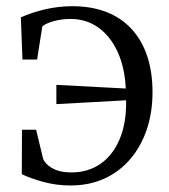

<svg xmlns="http://www.w3.org/2000/svg" viewBox="-20 -572 531 603"><path d="M201 10.5Q157.5 10.5 116.8 -0.5Q76 -11.5 48.5 -25L49 -164.5H93.5L115 -75Q117 -67 127 -56.5Q137 -46 156 -38.2Q175 -30.5 204.5 -30.5Q257 -30.5 296 -57.8Q335 -85 356.2 -136Q377.5 -187 376 -257L157 -245V-305.5L375 -294Q372 -359 349.8 -408.2Q327.5 -457.5 289.5 -485Q251.5 -512.5 201 -512.5Q174 -512.5 149.5 -505.8Q125 -499 113 -489.5L96.5 -385H50.5L45.5 -517.5Q80 -533 122.2 -542.8Q164.5 -552.5 207 -552.5Q267.5 -552.5 314.2 -534.2Q361 -516 393.2 -481Q425.5 -446 442.2 -396Q459 -346 459 -282Q459 -219 441 -165.5Q423 -112 389.2 -72.5Q355.5 -33 308 -11.2Q260.5 10.5 201 10.5Z"/></svg>

Font: Merriweather 60pt Light
Style: Regular
Weight: 300
Version: Version 2.100